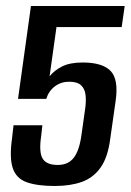

<svg xmlns="http://www.w3.org/2000/svg" viewBox="-20 -611 435 639"><path d="M162 8Q104 8 69 -4.5Q34 -17 22.5 -51.5Q11 -86 20 -150L25 -194H121L117 -158Q109 -104 122 -83Q135 -62 172 -62Q207 -62 225.5 -86Q244 -110 251 -161L264 -253Q267 -277 264.5 -296.5Q262 -316 249.5 -327.5Q237 -339 210 -339Q183 -339 162.5 -323.5Q142 -308 134 -282H40L83 -591H395L385 -521H168L145 -357Q160 -376 186 -389.5Q212 -403 255 -403Q321 -403 348 -375Q375 -347 365 -276L347 -150Q339 -87 314.5 -53Q290 -19 252 -5.5Q214 8 162 8Z"/></svg>

Font: Alumni Sans SemiBold
Style: Italic
Weight: 600
Italic angle: -8°
Version: Version 1.016